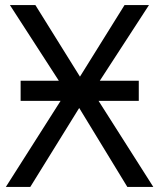

<svg xmlns="http://www.w3.org/2000/svg" viewBox="-20 -734 626 754"><path d="M61 -417H211L19 -714H119L294 -433L469 -714H565L372 -417H525V-338H367L582 0H480L291 -310L99 0H3L218 -338H61Z"/></svg>

Font: Noto Sans IKEA
Style: Regular
Weight: 400
Designer: Monotype Design Team
Foundry: Monotype Imaging Inc.
Version: Version 2.001